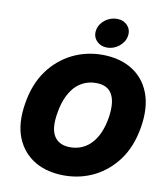

<svg xmlns="http://www.w3.org/2000/svg" viewBox="-102 -1048 998 1143"><g transform="rotate(10 397.5 -476.5)"><path d="M61.1 -373.6Q80.3 -492.2 139.2 -573.2Q168.3 -613.3 204.4 -643.8Q240.4 -674.4 281.8 -695.1Q323.2 -715.9 369.3 -726.6Q415.5 -737.2 464.5 -737.2Q512.1 -737.2 556.1 -726.9Q600.1 -716.6 637.4 -695.1Q674.7 -673.7 703.8 -640.4Q733 -607.2 750.7 -561.4Q784.8 -473.7 764.2 -350.9Q744.3 -232.2 685.4 -152Q656.2 -112.6 620.4 -82.2Q584.5 -51.8 543.5 -31.4Q502.5 -11 456.9 -0.5Q411.2 9.9 362.2 9.9Q315 9.9 271 -0.2Q226.9 -10.3 189.6 -31.4Q152.3 -52.6 122.9 -85.6Q93.4 -118.6 74.9 -164.4Q40.5 -250 61.1 -373.6ZM369.3 -161.9Q408.4 -161.9 440.5 -176.1Q472.7 -190.3 497.7 -217.3Q522.7 -244.3 539.8 -283.7Q556.8 -323.2 565.3 -373.6Q580.3 -467.3 553.4 -516.3Q526.6 -565.3 457.4 -565.3Q426.5 -565.3 401.1 -557Q375.7 -548.7 355.1 -533.9Q334.5 -519.2 318.7 -498.9Q302.9 -478.7 291.2 -454.7Q279.5 -430.8 271.8 -404.5Q264.2 -378.2 259.9 -350.9Q242.9 -256 272 -209Q301.1 -161.9 369.3 -161.9ZM400.6 -873.6Q403.8 -893.5 414.2 -909.8Q424.7 -926.1 440 -938Q455.3 -949.9 473.9 -956.5Q492.5 -963.1 512.1 -963.1Q552.2 -963.1 576 -937.1Q600.1 -910.9 593.8 -873.6Q590.6 -854 579.9 -837.7Q569.2 -821.4 554.2 -809.5Q539.1 -797.6 520.6 -790.8Q502.1 -784.1 483 -784.1Q443.9 -784.1 418.7 -810.7Q394.9 -836.3 400.6 -873.6Z"/></g></svg>

Font: Inter P Black
Style: Italic
Weight: 900
Italic angle: -9.40001°
Designer: Rasmus Andersson
Foundry: rsms
Version: Version 3.018;git-588b23468